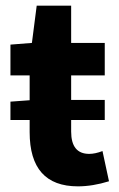

<svg xmlns="http://www.w3.org/2000/svg" viewBox="-20 -648 423 680"><path d="M17 -223V-288L85 -293V-381H17V-490L93 -496L110 -628H232V-496H351V-381H232V-294H351V-223H232V-182Q232 -103 296 -103Q317 -103 343 -113L366 -6Q308 12 256 12Q85 12 85 -180V-223Z"/></svg>

Font: Toshiba Sans
Style: Bold
Weight: 700
Designer: Paul D. Hunt
Foundry: Toshiba Corporation
Version: Version 2.020;PS 2.0;hotconv 1.0.86;makeotf.lib2.5.63406